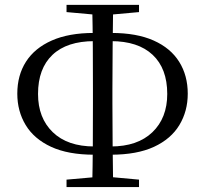

<svg xmlns="http://www.w3.org/2000/svg" viewBox="-20 -758 832 778"><path d="M50.1 -378.3Q50.1 -452.9 85.3 -508Q120.5 -563.1 189.7 -593.8Q258.9 -624.5 360.6 -624.5H392.4V-591.3H362.3Q251.3 -591.3 192.7 -535.8Q134.1 -480.3 134.1 -377.3Q134.1 -280.1 193.9 -222.3Q253.6 -164.5 362.5 -164.5H392.4V-131.1H361.7Q256 -131.1 187 -163.1Q117.9 -195.2 84 -251.4Q50.1 -307.6 50.1 -378.3ZM398.6 -131.1V-164.5H429.2Q537.4 -164.5 597.6 -222.3Q657.7 -280.1 657.7 -377.3Q657.7 -480.3 598.6 -535.8Q539.5 -591.3 429.8 -591.3H398.6V-624.5H431Q533.9 -624.5 602.6 -593.8Q671.4 -563.1 706.1 -507.5Q740.8 -451.9 740.8 -378.3Q740.8 -307.6 706.9 -251.4Q673.1 -195.2 604.1 -163.1Q535 -131.1 429.2 -131.1ZM353.6 0Q355.6 -83.6 356.1 -169.4Q356.6 -255.1 356.6 -339.4V-394.1Q356.6 -480.9 356.1 -566.5Q355.6 -652.2 353.6 -738.3H438.5Q437.3 -653.4 436.4 -568Q435.5 -482.7 435.5 -395.6V-339.6Q435.5 -256.3 436.4 -170.2Q437.3 -84.1 438.5 0ZM249.6 -709V-738.3H543.3V-709L409.7 -696.9H383.9ZM249.6 0V-30.1L386 -42.1H412.8L543.3 -30.1V0Z"/></svg>

Font: Noto Serif JP
Style: Regular
Weight: 200
Designer: Ryoko NISHIZUKA 西塚涼子 (kana & ideographs); Frank Grießhammer (Latin, Greek & Cyrillic); Wenlong ZHANG 张文龙 (bopomofo); San
Foundry: Adobe
Version: Version 2.001;hotconv 1.1.0;makeotfexe 2.6.0